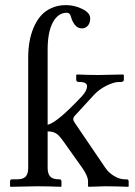

<svg xmlns="http://www.w3.org/2000/svg" viewBox="-20 -717 519 738"><path d="M88.4 -495.6Q88.4 -527.3 93.3 -555.9Q98.1 -584.5 109.1 -610.6Q120.1 -636.7 136.5 -655.8Q152.8 -674.8 177.7 -686Q202.6 -697.3 233.4 -697.3Q266.6 -697.3 296.6 -682.4Q326.7 -667.5 326.7 -646.5Q326.7 -628.4 317.6 -618.2Q308.6 -607.9 294.9 -607.9Q278.8 -607.9 268.3 -620.8Q257.8 -633.8 252.9 -651.9Q249 -668 237.3 -668Q203.1 -668 183.1 -630.9Q163.1 -593.8 163.1 -525.9V-237.3Q199.7 -245.6 294.4 -346.7Q314.5 -368.2 314.5 -385.7Q314.5 -401.9 285.2 -401.9H281.2Q277.8 -401.9 275.4 -404.5Q272.9 -407.2 272.9 -410.2V-428.7L275.9 -430.7Q323.7 -428.7 358.9 -428.7L452.1 -430.7L456.1 -428.7V-410.2Q456.1 -406.2 452.6 -404.1Q449.2 -401.9 445.3 -401.9H438Q417.5 -401.9 388.9 -387.5Q360.4 -373 342.3 -353.5L265.6 -270Q261.7 -265.1 261.7 -259.8Q261.7 -253.4 266.6 -246.1L384.3 -72.8Q397.9 -52.7 418.9 -40.3Q439.9 -27.8 459 -27.8H465.8Q474.6 -27.8 474.6 -19.5V-1L472.7 1Q422.4 -1 383.3 -1L320.8 1L318.4 -1V-20Q318.4 -40.5 295.4 -72.8L222.2 -175.8Q207 -197.3 194.8 -204.6Q182.6 -211.9 163.1 -211.9V-71.8Q163.1 -49.3 172.9 -38.6Q182.6 -27.8 206.1 -27.8H208Q216.3 -27.8 216.3 -19.5V-1L214.4 1Q163.1 -1 124 -1L20.5 1L18.6 -1V-19.5Q18.6 -27.8 26.4 -27.8H45.4Q69.3 -27.8 78.9 -38.6Q88.4 -49.3 88.4 -71.8Z"/></svg>

Font: Libertinage
Style: b
Weight: 400
Designer: OSP
Foundry: OSP
Version: Version 1.0; 2008; OFL relea